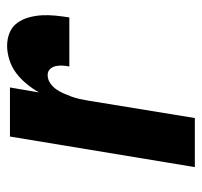

<svg xmlns="http://www.w3.org/2000/svg" viewBox="-34 -534 568 540"><g transform="rotate(-90 250.0 -264.0)"><path d="M50 0 136 -520H274L260 -438Q270 -456 284 -473Q298 -490 314.5 -502.5Q331 -515 351.5 -521.5Q372 -528 391 -528Q411 -528 428 -521Q445 -514 455.5 -499.5Q466 -485 471 -467Q476 -449 477 -430Q478 -411 476 -391.5Q474 -372 471 -353H333Q335 -363 335.5 -372.5Q336 -382 334 -391.5Q332 -401 325.5 -407.5Q319 -414 309 -414Q297 -414 286.5 -407Q276 -400 269 -390Q262 -380 257 -368.5Q252 -357 248 -346Q244 -335 241.5 -323.5Q239 -312 237 -300L188 0Z"/></g></svg>

Font: Iosevka Curly Heavy
Style: Italic
Weight: 900
Italic angle: -9°
Monospace: yes
Designer: Belleve Invis
Foundry: Belleve Invis
Version: Version 22.1.2; ttfautohint (v1.8.4)